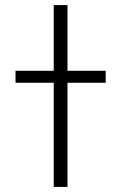

<svg xmlns="http://www.w3.org/2000/svg" viewBox="-20 -734 486 754"><path d="M191 0H245V-409H395V-456H245V-714H191V-456H41V-409H191Z"/></svg>

Font: Noto Sans Georgian ExtraCondensed Light
Style: Regular
Weight: 300
Width: 2
Designer: Monotype Design Team, Akaki Razmadze
Foundry: Google LLC
Version: Version 2.005